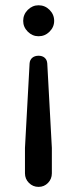

<svg xmlns="http://www.w3.org/2000/svg" viewBox="-20 -523 293 732"><path d="M68.4 -443.4Q68.4 -467.8 85.9 -485.4Q103.5 -502.9 127 -502.9Q151.4 -502.9 168.9 -485.4Q186.5 -467.8 186.5 -443.4Q186.5 -419.9 168.9 -402.3Q151.4 -384.8 127 -384.8Q103.5 -384.8 85.9 -402.3Q68.4 -419.9 68.4 -443.4ZM75.2 137.7V41L92.8 -281.2Q93.8 -294.9 103 -302.7Q112.3 -310.5 127 -310.5Q141.6 -310.5 150.4 -302.7Q159.2 -294.9 160.2 -281.2L177.7 41V137.7Q177.7 159.2 163.1 174.3Q148.4 189.5 127 189.5Q105.5 189.5 90.3 174.3Q75.2 159.2 75.2 137.7Z"/></svg>

Font: KTXP_ComRound
Style: Medium
Weight: 500
Version: Version 1.01;May 16, 2022;FontCreator 13.0.0.2683 64-bit